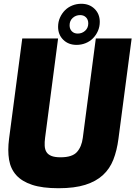

<svg xmlns="http://www.w3.org/2000/svg" viewBox="-20 -984 718 1018"><path d="M290 14Q205 14 150.5 -4Q96 -22 66 -55.5Q36 -89 28 -137.5Q20 -186 28 -248L98 -780H288L219 -253Q216 -230 217 -211Q218 -192 226 -178.5Q234 -165 252 -157.5Q270 -150 301 -150Q363 -150 388 -178Q413 -206 419 -253L488 -780H678L608 -248Q600 -186 581 -137.5Q562 -89 525.5 -55.5Q489 -22 432 -4Q375 14 290 14ZM386 -746Q343 -746 315.5 -773Q288 -800 288 -842Q288 -868 298 -890.5Q308 -913 324.5 -929.5Q341 -946 363.5 -955Q386 -964 411 -964Q454 -964 481.5 -937Q509 -910 509 -868Q509 -842 499 -819.5Q489 -797 472.5 -780.5Q456 -764 433.5 -755Q411 -746 386 -746ZM405 -904Q382 -904 365.5 -889Q349 -874 349 -850Q349 -830 361 -818Q373 -806 392 -806Q415 -806 431.5 -821Q448 -836 448 -860Q448 -880 436 -892Q424 -904 405 -904Z"/></svg>

Font: Tanohe Sans Black
Style: Italic
Weight: 900
Designer: Village Type and Design LLC & Cristiano Sobral
Foundry: Cooper Hewitt Smithsonian Design Museum
Version: Version 1.00;January 12, 2020;FontCreator 12.0.0.2547 64-bit